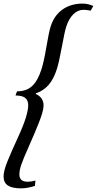

<svg xmlns="http://www.w3.org/2000/svg" viewBox="-34 -848 536 1062"><path d="M162.1 150.9 159.2 180.2Q117.2 193.8 83 193.8Q33.2 193.8 9.5 178Q-14.2 162.1 -14.2 127.9Q-14.2 97.2 7.3 44.2Q28.8 -8.8 61 -78.4Q93.3 -147.9 107.9 -193.8Q122.1 -240.2 122.1 -265.1Q122.1 -293.9 105 -306.9Q87.9 -319.8 51.8 -319.8L60.1 -342.8Q111.3 -342.8 142.8 -371.3Q174.3 -399.9 194.8 -462.9Q208 -502.4 222.4 -587.6Q236.8 -672.9 246.1 -701.2Q265.1 -762.2 311.5 -795.2Q357.9 -828.1 422.9 -828.1Q453.1 -828.1 481.9 -814.9L467.8 -789.1Q441.4 -793.9 428.2 -793.9Q396.5 -793.9 371.1 -768.6Q345.7 -743.2 332 -699.2Q323.7 -673.8 308.1 -588.4Q292.5 -502.9 279.8 -463.9Q262.7 -410.6 234.9 -378.4Q207 -346.2 165 -332L164.1 -328.1Q207 -308.6 207 -264.2Q207 -235.8 182.9 -174.1Q158.7 -112.3 126 -39.3Q93.3 33.7 83 64.9Q73.2 94.7 73.2 117.2Q73.2 157.2 119.1 157.2Q139.2 157.2 162.1 150.9Z"/></svg>

Font: Libre Caslon Text
Style: Italic
Weight: 400
Italic angle: -25°
Designer: Pablo Impallari, Rodrigo Fuenzalida
Foundry: Pablo Impallari, Rodrigo Fuenzalida
Version: Version 1.002